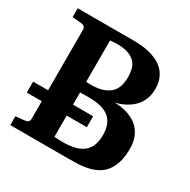

<svg xmlns="http://www.w3.org/2000/svg" viewBox="-152 -813 944 955"><g transform="rotate(30 319.5 -335.5)"><path d="M602.1 -194.8Q602.1 -147.9 591.8 -115.5Q581.5 -83 564.2 -61.3Q546.9 -39.6 523.7 -27.3Q500.5 -15.1 474.9 -9Q449.2 -2.9 422.6 -1.5Q396 0 371.1 0H27.8V-50.8L82 -56.2Q91.3 -57.1 97.7 -62.7Q104 -68.4 104 -78.1V-181.2H18.1V-244.1H104V-592.8Q104 -602.5 97.7 -608.4Q91.3 -614.3 82 -615.2L27.8 -620.1V-670.9H350.1Q368.2 -670.9 390.9 -669.2Q413.6 -667.5 437.3 -661.9Q460.9 -656.2 483.4 -646Q505.9 -635.7 523.7 -618.4Q541.5 -601.1 552.2 -575.9Q563 -550.8 563 -516.1Q563 -485.8 554.7 -462.9Q546.4 -439.9 533.2 -422.9Q520 -405.8 503.9 -394Q487.8 -382.3 471.9 -374.5Q456.1 -366.7 442.4 -362.5Q428.7 -358.4 421.4 -356.9Q439.5 -356.4 460.2 -353.5Q481 -350.6 501 -343.5Q521 -336.4 539.3 -324.7Q557.6 -313 571.5 -295.2Q585.4 -277.3 593.8 -252.7Q602.1 -228 602.1 -194.8ZM452.1 -188Q452.1 -252.4 415 -283.7Q377.9 -314.9 296.9 -314.9H278.8Q268.1 -314.9 247.1 -314V-244.1H362.8V-181.2H247.1V-59.1Q258.3 -58.6 268.1 -58.1Q276.4 -57.6 283.9 -57.4Q291.5 -57.1 293.9 -57.1Q332 -57.1 361.6 -64Q391.1 -70.8 411.4 -86.4Q431.6 -102.1 441.9 -127Q452.1 -151.9 452.1 -188ZM416 -500Q416 -522 411.1 -542.7Q406.2 -563.5 392.3 -579.6Q378.4 -595.7 353.3 -605.5Q328.1 -615.2 288.1 -615.2H283.2Q281.7 -615.2 278.1 -615Q274.4 -614.7 267.3 -614.3Q260.3 -613.8 247.1 -612.8V-375Q252.4 -374.5 257.8 -374.5Q262.2 -374 266.1 -374H272Q314.9 -374 342.8 -383.8Q370.6 -393.6 387 -410.4Q403.3 -427.2 409.7 -450.4Q416 -473.6 416 -500Z"/></g></svg>

Font: Charis SIL Afr
Style: Bold
Weight: 700
Foundry: SIL International
Version: Version 5.000